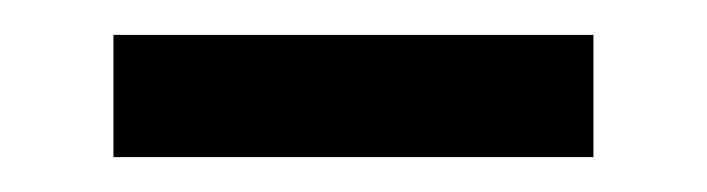

<svg xmlns="http://www.w3.org/2000/svg" viewBox="-20 -312 405 110"><path d="M45 -222V-292H320V-222Z"/></svg>

Font: Spectral SC ExtraBold
Style: Regular
Weight: 800
Designer: Jean-Baptiste Levee
Foundry: Production Type
Version: Version 2.001